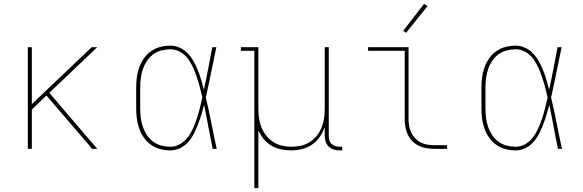

<svg xmlns="http://www.w3.org/2000/svg" viewBox="-20 -776 3040 1001"><path d="M125 0V-530H146V-233L458 -530H487L237 -292L487 0H460L453 -9L222 -278L146 -205V0Z M869 8Q842 8 816 1.5Q790 -5 768 -20.5Q746 -36 730.5 -58Q715 -80 706 -105Q697 -130 693.5 -156.5Q690 -183 690 -210V-320Q690 -347 693.5 -373.5Q697 -400 706 -425Q715 -450 730.5 -472Q746 -494 768 -509.5Q790 -525 816 -531.5Q842 -538 869 -538Q895 -538 919 -526.5Q943 -515 960.5 -496Q978 -477 990.5 -454Q1003 -431 1012.5 -407Q1022 -383 1029.5 -358Q1037 -333 1043 -308Q1055 -363 1065.5 -418.5Q1076 -474 1087 -530H1108Q1094 -465 1081 -399Q1068 -333 1053 -268Q1069 -202 1082 -134.5Q1095 -67 1110 0H1089Q1077 -57 1066.5 -114.5Q1056 -172 1044 -229Q1037 -203 1029.5 -178Q1022 -153 1012.5 -128Q1003 -103 991 -79.5Q979 -56 961.5 -36Q944 -16 919.5 -4Q895 8 869 8ZM869 -11Q897 -11 921 -26Q945 -41 961 -63Q977 -85 988 -110.5Q999 -136 1007.5 -162Q1016 -188 1022.5 -215Q1029 -242 1035 -268Q1029 -295 1022 -321Q1015 -347 1006.5 -372.5Q998 -398 987 -423Q976 -448 960 -469.5Q944 -491 920 -505Q896 -519 869 -519Q845 -519 821.5 -513Q798 -507 778.5 -492.5Q759 -478 745.5 -457.5Q732 -437 724.5 -414.5Q717 -392 714 -368Q711 -344 711 -320V-210Q711 -186 714 -162Q717 -138 724.5 -115.5Q732 -93 745.5 -72.5Q759 -52 778.5 -37.5Q798 -23 821.5 -17Q845 -11 869 -11Z M1306 205V-511H1236V-530H1327V-210Q1327 -185 1330.5 -160Q1334 -135 1343 -112Q1352 -89 1368 -69Q1384 -49 1405 -35.5Q1426 -22 1450.5 -16.5Q1475 -11 1500 -11Q1525 -11 1549.5 -16.5Q1574 -22 1595 -35.5Q1616 -49 1632 -69Q1648 -89 1657 -112Q1666 -135 1669.5 -160Q1673 -185 1673 -210V-530H1694V-68Q1694 -57 1697 -45.5Q1700 -34 1708.5 -26Q1717 -18 1728 -14.5Q1739 -11 1751 -11H1764V8H1751Q1735 8 1720 3.5Q1705 -1 1694 -11.5Q1683 -22 1678 -37.5Q1673 -53 1673 -68V-113Q1663 -85 1646.5 -61.5Q1630 -38 1606 -21.5Q1582 -5 1553.5 1.5Q1525 8 1497 8Q1470 8 1444 2.5Q1418 -3 1395 -16.5Q1372 -30 1355 -51Q1338 -72 1327 -96V205Z M2244 0Q2224 0 2203 -3.5Q2182 -7 2163.5 -16Q2145 -25 2130 -40Q2115 -55 2106 -74Q2097 -93 2093.5 -113.5Q2090 -134 2090 -155V-511H1899V-530H2110V-155Q2110 -137 2113 -119Q2116 -101 2124 -84.5Q2132 -68 2145 -54.5Q2158 -41 2174 -33Q2190 -25 2208 -22Q2226 -19 2244 -19H2311V0ZM2097 -605 2082 -615 2191 -756 2209 -744Z M2669 8Q2642 8 2616 1.5Q2590 -5 2568 -20.5Q2546 -36 2530.5 -58Q2515 -80 2506 -105Q2497 -130 2493.5 -156.5Q2490 -183 2490 -210V-320Q2490 -347 2493.5 -373.5Q2497 -400 2506 -425Q2515 -450 2530.5 -472Q2546 -494 2568 -509.5Q2590 -525 2616 -531.5Q2642 -538 2669 -538Q2695 -538 2719 -526.5Q2743 -515 2760.5 -496Q2778 -477 2790.5 -454Q2803 -431 2812.5 -407Q2822 -383 2829.5 -358Q2837 -333 2843 -308Q2855 -363 2865.5 -418.5Q2876 -474 2887 -530H2908Q2894 -465 2881 -399Q2868 -333 2853 -268Q2869 -202 2882 -134.5Q2895 -67 2910 0H2889Q2877 -57 2866.5 -114.5Q2856 -172 2844 -229Q2837 -203 2829.5 -178Q2822 -153 2812.5 -128Q2803 -103 2791 -79.5Q2779 -56 2761.5 -36Q2744 -16 2719.5 -4Q2695 8 2669 8ZM2669 -11Q2697 -11 2721 -26Q2745 -41 2761 -63Q2777 -85 2788 -110.5Q2799 -136 2807.5 -162Q2816 -188 2822.5 -215Q2829 -242 2835 -268Q2829 -295 2822 -321Q2815 -347 2806.5 -372.5Q2798 -398 2787 -423Q2776 -448 2760 -469.5Q2744 -491 2720 -505Q2696 -519 2669 -519Q2645 -519 2621.5 -513Q2598 -507 2578.5 -492.5Q2559 -478 2545.5 -457.5Q2532 -437 2524.5 -414.5Q2517 -392 2514 -368Q2511 -344 2511 -320V-210Q2511 -186 2514 -162Q2517 -138 2524.5 -115.5Q2532 -93 2545.5 -72.5Q2559 -52 2578.5 -37.5Q2598 -23 2621.5 -17Q2645 -11 2669 -11Z"/></svg>

Font: Iosevka Slab Thin Extended
Style: Regular
Weight: 100
Width: 7
Monospace: yes
Designer: Belleve Invis
Foundry: Belleve Invis
Version: Version 11.1.1; ttfautohint (v1.8.3)